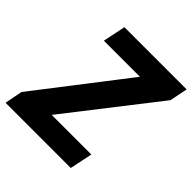

<svg xmlns="http://www.w3.org/2000/svg" viewBox="-221 -856 997 997"><g transform="rotate(45 278.0 -357.0)"><path d="M-30 0 -11 -98 368 -589H103L129 -714H586L566 -615L184 -125H475L449 0Z"/></g></svg>

Font: BC Sans
Style: Bold Italic
Weight: 700
Italic angle: -12°
Designer: Monotype Design Team
Province of B.C.
Foundry: Monotype Imaging Inc.
Version: Version 2.000;GOOG;noto-source:20170915:90ef993387c0